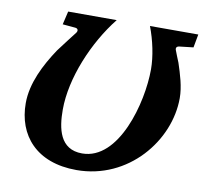

<svg xmlns="http://www.w3.org/2000/svg" viewBox="-77 -754 904 853"><g transform="rotate(10 375.0 -327.5)"><path d="M750 -671H532C555 -611 570 -540 570 -482C570 -330 498 -61 333 -61C232 -61 215 -153 215 -238C215 -380 288 -553 382 -671H163L149 -611L206 -606C219 -605 222 -595 215 -585C215 -585 153 -505 144 -492C94 -417 48 -328 48 -238C48 -94 139 16 321 16C555 16 718 -186 718 -378C718 -430 701 -483 685 -532C682 -538 664 -585 664 -585C660 -595 664 -603 678 -604L739 -611Z"/></g></svg>

Font: Veleka
Style: Bold Italic
Weight: 700
Italic angle: -12°
Designer: Stefan Peev, Context Ltd, 2016; SIL International, 1997-2014.
Foundry: Stefan Peev, Context Ltd, 2016
Version: Version 5.000